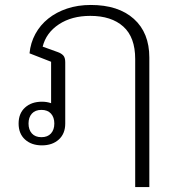

<svg xmlns="http://www.w3.org/2000/svg" viewBox="-20 -574 727 774"><path d="M525 -336Q525 -424 477 -467Q429 -510 344 -510Q269 -510 217.5 -476Q166 -442 152 -386L213 -364Q227 -359 235 -350.5Q243 -342 243 -323V-76Q243 -35 217 -11.5Q191 12 149 12Q107 12 81 -11.5Q55 -35 55 -76Q55 -117 81 -140.5Q107 -164 149 -164Q169 -164 186 -158V-325L99 -359Q103 -401 122.5 -437Q142 -473 174.5 -499Q207 -525 250.5 -539.5Q294 -554 346 -554Q457 -554 519.5 -498Q582 -442 582 -342V180H525ZM147 -21Q172 -21 185.5 -36Q199 -51 199 -76Q199 -101 185.5 -116Q172 -131 147 -131Q122 -131 108.5 -116Q95 -101 95 -76Q95 -51 108.5 -36Q122 -21 147 -21Z"/></svg>

Font: IBM Plex Sans Thai Looped Light
Style: Regular
Weight: 300
Designer: Mike Abbink, Paul van der Laan, Pieter van Rosmalen, Ben Mitchell, Mark Frömberg
Foundry: Bold Monday
Version: Version 1.1